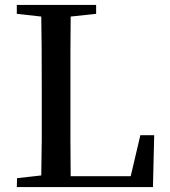

<svg xmlns="http://www.w3.org/2000/svg" viewBox="-20 -757 688 777"><path d="M604 -210 599 0H48L49 -36L147 -47Q148 -112 149 -193V-394Q149 -592 147 -690L48 -701V-737H369V-701L266 -690L265 -543V-190Q265 -110 266 -44H509L548 -210Z"/></svg>

Font: `n[OS CN SemiBold
Style: <[WOS[P|ûg*[NI>           
Weight: 600
Designer: Ryoko NISHIZUKA ¬âXZm¬º[P (kana & ideographs); Frank Grie√ühammer (Latin, Greek & Cyrillic); Wenlong ZHANG _ e¬á¬ü¬ô (b
Foundry: Adobe Systems Incorporated
Version: Version 1.00 April 7, 2017, initial release